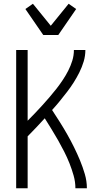

<svg xmlns="http://www.w3.org/2000/svg" viewBox="-20 -1001 540 1021"><path d="M66 0V-735H127V-359Q147 -379 167 -400Q187 -421 206 -442Q225 -463 244 -485Q263 -507 280.5 -529.5Q298 -552 314 -576Q330 -600 343 -625.5Q356 -651 364.5 -678.5Q373 -706 373 -735H434Q434 -704 425 -674Q416 -644 402 -616Q388 -588 371.5 -562Q355 -536 336 -511.5Q317 -487 297.5 -463Q278 -439 257 -416Q278 -384 298.5 -351.5Q319 -319 338 -285.5Q357 -252 374 -217.5Q391 -183 405.5 -148Q420 -113 431 -75.5Q442 -38 442 0H381Q381 -34 371.5 -67.5Q362 -101 349.5 -132.5Q337 -164 321.5 -194.5Q306 -225 289 -255Q272 -285 254 -314Q236 -343 218 -372Q195 -347 172.5 -323Q150 -299 127 -276V0ZM210 -815 115 -953 155 -981 250 -864 345 -981 385 -953 290 -815Z"/></svg>

Font: Iosevka Curly Light
Style: Regular
Weight: 300
Monospace: yes
Designer: Belleve Invis
Foundry: Belleve Invis
Version: Version 22.1.2; ttfautohint (v1.8.4)